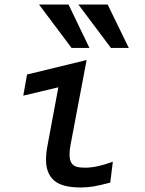

<svg xmlns="http://www.w3.org/2000/svg" viewBox="-20 -820 640 849"><path d="M152.5 -800H283L375.5 -608H296.5ZM326.5 -800H456L549.5 -608H470.5ZM183.5 -113.5Q183.5 -143.5 190 -176L238 -434L83 -397L99.5 -490.5L363 -554.5L292.5 -182.5Q287.5 -157 287.5 -137.5Q287.5 -112.5 296 -99.5Q304.5 -86.5 319 -82.5Q333.5 -78.5 356.5 -78.5Q408 -78.5 479 -105L467.5 -12.5Q423.5 -1 395.5 4Q367.5 9 337 9Q254 9 218.8 -22.2Q183.5 -53.5 183.5 -113.5Z"/></svg>

Font: JuliaMono Medium
Style: Italic
Weight: 500
Italic angle: -9°
Monospace: yes
Designer: cormullion
Foundry: corm
Version: Version 0.054; ttfautohint (v1.8.4)